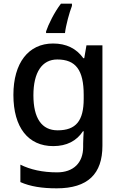

<svg xmlns="http://www.w3.org/2000/svg" viewBox="-20 -786 660 1046"><path d="M372 -754V-766H312C276 -719 244 -654 231 -615V-606H334C339 -649 358 -718 372 -754ZM269 -549C135 -549 53 -443 53 -269C53 -91 134 10 270 10C343 10 397 -18 432 -71H436C435 -56 433 -20 433 -4V15C433 101 380 153 291 153C212 153 145 138 91 111V206C145 230 209 240 289 240C459 240 538 161 538 8V-539H451L439 -469H434C396 -522 341 -549 269 -549ZM292 -462C393 -462 436 -404 436 -269V-248C436 -128 394 -76 294 -76C207 -76 162 -142 162 -267C162 -392 209 -462 292 -462Z"/></svg>

Font: Noto Sans Georgian Medium
Style: Regular
Weight: 500
Designer: Monotype Design Team, Akaki Razmadze
Foundry: Google LLC
Version: Version 2.005